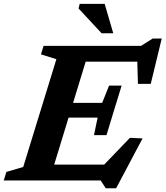

<svg xmlns="http://www.w3.org/2000/svg" viewBox="-44 -936 860 996"><path d="M248.5 -629 168.5 -654 182 -698H425.5L212 0H-24.5L-11 -44L76.5 -70ZM667 -659.5 690 -616H320L345 -698H687.5L748 -736H795L738 -501H671.5ZM504.5 40.5 478 0H132L157.5 -82H531.5L455.5 -39.5L630 -221L695.5 -218L558.5 40.5ZM508.5 -235H443.5L462.5 -326H231.5L255 -402.5H486L522 -492H587L547.5 -363.5ZM543.5 -763.5H483L363.5 -892L369.5 -916H499Z"/></svg>

Font: Newsreader 9pt SemiBold
Style: Italic
Weight: 600
Italic angle: -17°
Designer: Hugues Gentile
Foundry: Production Type
Version: Version 1.003